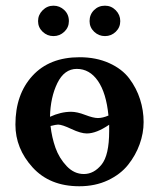

<svg xmlns="http://www.w3.org/2000/svg" viewBox="-20 -645 559 675"><path d="M34.2 -207Q34.2 -313 94 -378.4Q153.8 -443.8 259.8 -443.8Q317.9 -443.8 363.5 -423.3Q409.2 -402.8 434.6 -368.9Q460 -335 472.4 -295.9Q484.9 -256.8 484.9 -215.8Q484.9 -176.8 470.9 -137.9Q457 -99.1 430.4 -65.7Q403.8 -32.2 359.4 -11.2Q314.9 9.8 258.8 9.8Q154.8 9.8 94.5 -56.6Q34.2 -123 34.2 -207ZM294.9 -570.8Q294.9 -593.8 310.5 -609.4Q326.2 -625 349.1 -625Q371.1 -625 387 -608.9Q402.8 -592.8 402.8 -570.8Q402.8 -548.8 387 -533.4Q371.1 -518.1 349.1 -518.1Q327.1 -518.1 311 -533.4Q294.9 -548.8 294.9 -570.8ZM222.2 -570.8Q222.2 -548.8 206.1 -533.4Q189.9 -518.1 168 -518.1Q146 -518.1 129.9 -533.4Q113.8 -548.8 113.8 -570.8Q113.8 -592.8 129.9 -608.9Q146 -625 168 -625Q189.9 -625 206.1 -609.6Q222.2 -594.2 222.2 -570.8ZM363.8 -206.5Q318.8 -175.8 285.2 -175.8Q264.2 -175.8 231.2 -191.4Q198.2 -207 184.1 -207Q177.7 -207 157.7 -202.1Q162.1 -162.1 175 -125.5Q188 -88.9 214.4 -61Q240.7 -33.2 274.9 -33.2Q310.1 -33.2 336.9 -66.2Q363.8 -99.1 363.8 -184.1Q364.3 -196.8 363.8 -206.5ZM361.3 -238.8Q353.5 -318.4 324.2 -360.6Q294.9 -402.8 250 -402.8Q206.1 -402.8 181.6 -352.8Q157.2 -302.7 155.8 -234.4Q193.8 -252 230 -252Q251 -252 279.5 -241Q308.1 -230 324.2 -230Q340.8 -230 361.3 -238.8Z"/></svg>

Font: Linux Libertine
Style: Semibold
Weight: 600
Designer: Philipp H. Poll
Foundry: Philipp H. Poll
Version: Version 5.1.2 ; ttfautohint (v0.9)